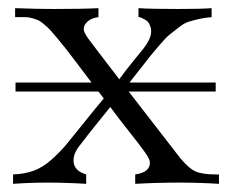

<svg xmlns="http://www.w3.org/2000/svg" viewBox="-20 -450 568 470"><path d="M12 0V-23Q41 -24 63.5 -32.5Q86 -41 107 -60Q128 -79 142.5 -96.5Q157 -114 185 -149Q213 -184 234 -209L221 -226H18V-248H204Q189 -268 170 -293Q151 -318 142.5 -329Q134 -340 121 -355.5Q108 -371 103 -376.5Q98 -382 88.5 -390Q79 -398 74.5 -400Q70 -402 60.5 -405Q51 -408 43.5 -408Q36 -408 23 -408H17V-430Q73 -428 110 -428Q184 -428 221 -430V-408Q204 -406 194.5 -397.5Q185 -389 185 -379Q185 -371 195 -357Q205 -343 272 -256Q287 -277 305.5 -299.5Q324 -322 331.5 -331.5Q339 -341 344.5 -352Q350 -363 350 -374Q350 -379 349 -382.5Q348 -386 346.5 -389Q345 -392 343.5 -394.5Q342 -397 339.5 -399Q337 -401 335 -402Q333 -403 330 -404.5Q327 -406 326 -406.5Q325 -407 322 -408H319V-430Q351 -428 416 -428Q471 -428 498 -430V-408Q482 -407 467 -403.5Q452 -400 441 -396.5Q430 -393 416.5 -382Q403 -371 395.5 -365.5Q388 -360 372.5 -342Q357 -324 350.5 -316Q344 -308 324.5 -283Q305 -258 297 -248H508V-226H295L422 -62Q443 -37 459.5 -30Q476 -23 509 -23H516V0Q468 -3 419 -3Q365 -3 311 0V-23Q347 -28 347 -52Q347 -60 335 -77Q323 -94 296 -128Q269 -162 250 -188Q240 -176 228.5 -161.5Q217 -147 210.5 -139Q204 -131 196.5 -121.5Q189 -112 185 -106.5Q181 -101 176 -95Q171 -89 169 -85.5Q167 -82 165 -78Q163 -74 162 -70.5Q161 -67 160.5 -64Q160 -61 160 -57Q160 -32 191 -23V0Q143 -3 95 -3Q54 -3 12 0Z"/></svg>

Font: CMU Serif
Style: Roman
Weight: 500
Version: Version 0.7.0